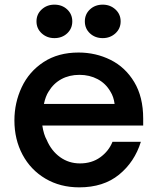

<svg xmlns="http://www.w3.org/2000/svg" viewBox="-20 -795 677 826"><path d="M42 -277Q42 -353 73.5 -420Q105 -487 167.5 -528Q230 -569 318 -569Q392 -569 455.5 -537.5Q519 -506 557.5 -442Q596 -378 596 -285V-255H162Q168 -216 181 -193Q201 -146 238.5 -119Q276 -92 324 -92Q375 -92 411.5 -118.5Q448 -145 464 -185H586Q559 -98 492 -43.5Q425 11 321 11Q239 11 175.5 -26.5Q112 -64 77 -129.5Q42 -195 42 -277ZM473 -348Q469 -379 455 -401Q435 -436 400 -454.5Q365 -473 322 -473Q278 -473 244 -454.5Q210 -436 189 -401Q176 -381 169 -348ZM137 -703Q137 -734 159.5 -754.5Q182 -775 214 -775Q247 -775 269 -754.5Q291 -734 291 -703Q291 -672 269 -651.5Q247 -631 214 -631Q182 -631 159.5 -651.5Q137 -672 137 -703ZM345 -703Q345 -734 367 -754.5Q389 -775 422 -775Q454 -775 476.5 -754.5Q499 -734 499 -703Q499 -672 476.5 -651.5Q454 -631 422 -631Q389 -631 367 -651.5Q345 -672 345 -703Z"/></svg>

Font: Open Sauce One SemiBold
Style: Regular
Weight: 600
Designer: Alfredo Marco Pradil
Foundry: Creative Sauce Fz LLC
Version: Version 1.477